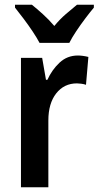

<svg xmlns="http://www.w3.org/2000/svg" viewBox="-20 -837 414 806"><path d="M307 -604Q316 -604 327.5 -602.5Q339 -601 351 -598L341 -481Q333 -484 321.5 -485.5Q310 -487 303 -487Q249 -487 216 -445Q183 -403 183 -331V-51H68V-594H157L173 -502H179Q198 -544 230 -574Q262 -604 307 -604ZM146 -657Q135 -678 117 -705Q99 -732 79 -758.5Q59 -785 43 -805V-817H114Q134 -801 159.5 -778Q185 -755 208 -728Q232 -757 256 -777.5Q280 -798 303 -817H374V-805Q358 -786 338 -759.5Q318 -733 300 -706Q282 -679 271 -657Z"/></svg>

Font: Noto Sans Tamil UI Condensed SemiBold
Style: Regular
Weight: 600
Width: 3
Designer: Jelle Bosma - Monotype Design Team
Foundry: Monotype Imaging Inc.
Version: Version 2.004; ttfautohint (v1.8.4.7-5d5b)